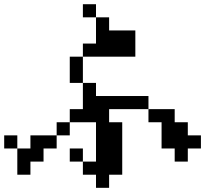

<svg xmlns="http://www.w3.org/2000/svg" viewBox="-20 -817 1040 915"><path d="M312.5 -421.9V-546.9H375V-609.4H437.5V-734.4H500V-671.9H625V-546.9H375V-421.9ZM312.5 -46.9V-109.4H375V-46.9ZM0 -109.4V-171.9H62.5V-109.4ZM437.5 -734.4H375V-796.9H437.5ZM687.5 -296.9H500V-234.4H562.5V15.6H500V78.1H437.5V15.6H375V-46.9H437.5V-234.4H312.5V-296.9H375V-421.9H437.5V-359.4H687.5ZM687.5 -296.9H812.5V-234.4H875V-171.9H937.5V-109.4H875V-46.9H812.5V-109.4H750V-234.4H687.5ZM312.5 -234.4V-171.9H250V-109.4H187.5V-46.9H125V15.6H62.5V-109.4H125V-171.9H250V-234.4Z"/></svg>

Font: KH Dot Dougenzaka 16
Style: Regular
Weight: 400
Designer: Original version for X68000 by Keitarou Hiraki (http://hp.vector.co.jp/authors/VA000874/) / TrueType conversion by Homem
Version: Version 1.00.20150527